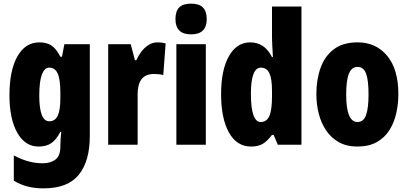

<svg xmlns="http://www.w3.org/2000/svg" viewBox="-20 -796 2244 1056"><path d="M197 -563Q236 -563 262.5 -546Q289 -529 312 -484H321L334 -553H474V-49Q474 90 413.5 165Q353 240 219 240Q170 240 130.5 229.5Q91 219 56 198V59Q100 82 138.5 92Q177 102 214 102Q258 102 285 81.5Q312 61 312 11V5Q312 -12 313.5 -34Q315 -56 317 -71H312Q290 -28 262.5 -9Q235 10 192 10Q118 10 75 -66Q32 -142 32 -272Q32 -408 75.5 -485.5Q119 -563 197 -563ZM250 -424Q225 -424 210.5 -386.5Q196 -349 196 -270Q196 -129 251 -129Q283 -129 297.5 -159.5Q312 -190 312 -256V-285Q312 -359 297.5 -391.5Q283 -424 250 -424Z M846 -563Q856 -563 866 -562Q876 -561 891 -557L878 -383Q859 -389 828 -389Q780 -389 758.5 -360.5Q737 -332 737 -278V0H575V-553H699L722 -465H730Q740 -488 756.5 -510.5Q773 -533 796 -548Q819 -563 846 -563Z M1031 -776Q1076 -776 1096.5 -754.5Q1117 -733 1117 -691Q1117 -607 1031 -607Q945 -607 945 -691Q945 -734 965.5 -755Q986 -776 1031 -776ZM1112 -553V0H950V-553Z M1361 10Q1282 10 1239 -67.5Q1196 -145 1196 -278Q1196 -411 1239 -487Q1282 -563 1356 -563Q1394 -563 1424 -544Q1454 -525 1476 -482H1481Q1479 -520 1477.5 -546Q1476 -572 1476 -588V-760H1638V0H1508L1485 -54H1476Q1450 -20 1425.5 -5Q1401 10 1361 10ZM1414 -125Q1447 -125 1461.5 -158Q1476 -191 1476 -265V-297Q1476 -363 1461.5 -393.5Q1447 -424 1415 -424Q1360 -424 1360 -280Q1360 -125 1414 -125Z M2171 -278Q2171 -225 2159.5 -173.5Q2148 -122 2122 -80.5Q2096 -39 2052.5 -14.5Q2009 10 1945 10Q1886 10 1843.5 -14Q1801 -38 1773.5 -79Q1746 -120 1733 -171.5Q1720 -223 1720 -278Q1720 -358 1743 -422.5Q1766 -487 1816 -525Q1866 -563 1947 -563Q2048 -563 2109.5 -489Q2171 -415 2171 -278ZM1884 -276Q1884 -125 1946 -125Q1980 -125 1993.5 -163.5Q2007 -202 2007 -278Q2007 -354 1993.5 -391Q1980 -428 1946 -428Q1914 -428 1899 -391Q1884 -354 1884 -276Z"/></svg>

Font: Noto Sans Gujarati UI ExtraCondensed Black
Style: Regular
Weight: 900
Width: 2
Designer: Jelle Bosma - Monotype Design Team, Universal Thirst
Foundry: Monotype Imaging Inc.
Version: Version 2.106; ttfautohint (v1.8.4.7-5d5b)